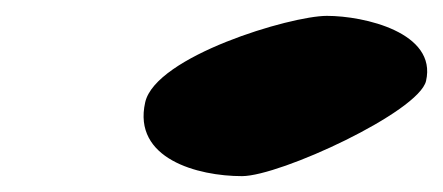

<svg xmlns="http://www.w3.org/2000/svg" viewBox="-20 -721 558 242"><path d="M163 -592C147 -521 229 -499 285 -499C333 -499 508 -580 517 -619C531 -680 439 -701 392 -701C346 -701 176 -650 163 -592Z"/></svg>

Font: Charger
Style: OversprayIt
Weight: 400
Designer: Jasper
Foundry: Cannot Into Space Fonts
Version: Version 0.980